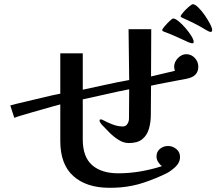

<svg xmlns="http://www.w3.org/2000/svg" viewBox="-20 -858 1040 914"><path d="M924 -540Q924 -518 911 -503.5Q898 -489 868 -483Q856 -481 833 -476.5Q810 -472 783.5 -467Q757 -462 734 -457.5Q711 -453 699 -450L698 -312Q698 -276 689 -245Q680 -214 657.5 -195.5Q635 -177 593 -177Q569 -177 545.5 -191.5Q522 -206 501.5 -226.5Q481 -247 465 -264Q462 -268 458 -273.5Q454 -279 454 -284Q454 -289 459 -289.5Q464 -290 467 -288Q491 -275 516 -265.5Q541 -256 565 -256Q579 -256 586.5 -268Q594 -280 594 -293L595 -433Q543 -423 482.5 -409Q422 -395 374 -385V-194Q374 -111 418.5 -72Q463 -33 543 -33Q596 -33 648.5 -42Q701 -51 751 -67Q740 -75 732.5 -87.5Q725 -100 725 -113Q725 -136 741.5 -149.5Q758 -163 780 -163Q802 -163 819.5 -148.5Q837 -134 837 -111Q837 -84 815 -63.5Q793 -43 771 -32Q719 -7 665.5 11Q612 29 554 34Q541 35 528 35.5Q515 36 501 36Q392 36 329.5 -19.5Q267 -75 267 -187V-361Q259 -359 237.5 -353Q216 -347 187.5 -339Q159 -331 130 -322.5Q101 -314 79 -307.5Q57 -301 48 -297L29 -356Q38 -359 61 -364.5Q84 -370 114 -377Q144 -384 174.5 -391.5Q205 -399 230 -404.5Q255 -410 267 -412V-604H374V-431Q427 -442 485 -455Q543 -468 595 -477L592 -719H700L699 -494Q728 -501 758 -508Q788 -515 813 -521Q809 -529 809 -540Q809 -563 827 -581.5Q845 -600 867 -600Q890 -600 907 -582.5Q924 -565 924 -540ZM902 -659Q902 -652 896 -652Q891 -652 887 -653.5Q883 -655 877 -657Q851 -669 820 -683Q789 -697 761 -707Q760 -708 758.5 -708.5Q757 -709 755 -710Q752 -713 752 -714Q752 -719 763.5 -732.5Q775 -746 787.5 -758Q800 -770 804 -770Q814 -770 830 -757Q846 -744 862.5 -725Q879 -706 890.5 -687.5Q902 -669 902 -659ZM990 -714Q990 -706 981 -706Q978 -706 965 -713Q952 -720 936 -730Q928 -735 912 -743Q896 -751 879.5 -759Q863 -767 853 -771Q840 -776 840 -780Q840 -785 852 -799Q864 -813 878.5 -825.5Q893 -838 898 -838Q908 -838 923.5 -823Q939 -808 954 -786.5Q969 -765 979.5 -745Q990 -725 990 -714Z"/></svg>

Font: Kaisei Decol
Style: Bold
Weight: 700
Designer: Font-Kai, 金井和夫
Foundry: KAZUO KANAI
Version: Version 5.003